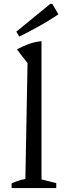

<svg xmlns="http://www.w3.org/2000/svg" viewBox="-20 -956 326 976"><path d="M39 0V-24Q52 -30 68.5 -36Q85 -42 109 -46L120 -635L66 -705Q95 -721 125.5 -732Q156 -743 191 -747V-44L266 -25V0ZM78 -770 63 -795 235 -936H246L277 -883Q229 -851 179 -823Q129 -795 78 -770Z"/></svg>

Font: Piazzolla Thin
Style: Regular
Weight: 400
Version: Version 2.001